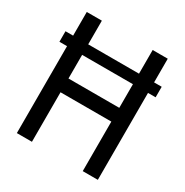

<svg xmlns="http://www.w3.org/2000/svg" viewBox="-162 -830 924 961"><g transform="rotate(30 300.0 -350.0)"><path d="M66 0H153.2V-286.2H446.8V0H534V-700H446.8V-365.8H153.2V-700H66ZM22 -502.4H578V-563.2H22Z"/></g></svg>

Font: CommitMonoV143 ExtLt
Style: Regular
Weight: 200
Monospace: yes
Designer: Eigil Nikolajsen
Foundry: Eigil Nikolajsen
Version: Version 1.143